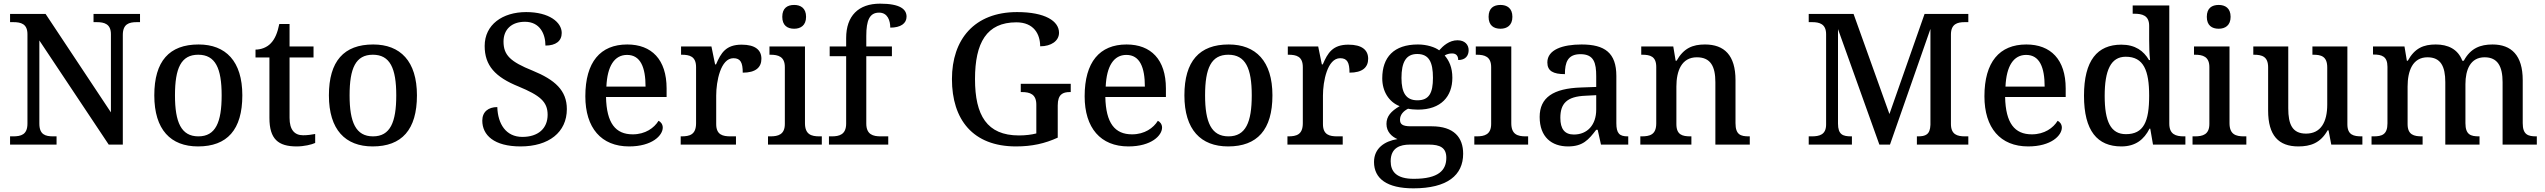

<svg xmlns="http://www.w3.org/2000/svg" viewBox="-20 -790 13907 1049"><path d="M35 0H289V-45H271C228 -45 195 -54 195 -115V-569L574 0H651V-599C651 -659 685 -669 727 -669H745V-714H491V-669H509C550 -669 586 -659 586 -603V-176L229 -714H35V-669H53C94 -669 130 -660 130 -603V-115C130 -54 95 -45 51 -45H35Z M1062 10C1221 10 1304 -81 1304 -269C1304 -456 1213 -547 1065 -547C905 -547 823 -456 823 -269C823 -81 913 10 1062 10ZM1064 -45C970 -45 936 -122 936 -269C936 -417 969 -491 1063 -491C1157 -491 1191 -417 1191 -269C1191 -122 1158 -45 1064 -45Z M1601 10C1641 10 1683 0 1702 -9V-58C1681 -54 1660 -51 1636 -51C1589 -51 1562 -81 1562 -146V-476H1693V-536H1562V-659H1506C1496 -610 1482 -577 1460 -554C1439 -531 1406 -519 1376 -519V-476H1452V-146C1452 -30 1500 10 1601 10Z M2016 10C2175 10 2258 -81 2258 -269C2258 -456 2167 -547 2019 -547C1859 -547 1777 -456 1777 -269C1777 -81 1867 10 2016 10ZM2018 -45C1924 -45 1890 -122 1890 -269C1890 -417 1923 -491 2017 -491C2111 -491 2145 -417 2145 -269C2145 -122 2112 -45 2018 -45Z M2824 10C2978 10 3077 -67 3077 -194C3077 -296 3012 -354 2890 -404C2768 -453 2731 -489 2731 -563C2731 -629 2775 -671 2848 -671C2930 -671 2960 -604 2960 -541C3017 -541 3049 -566 3049 -610C3049 -668 2981 -724 2855 -724C2725 -724 2628 -655 2628 -539C2628 -432 2685 -369 2814 -317C2929 -269 2972 -235 2972 -163C2972 -88 2920 -42 2834 -42C2744 -42 2700 -113 2697 -205C2648 -205 2615 -179 2615 -131C2615 -52 2679 10 2824 10Z M3417 10C3543 10 3601 -50 3601 -93C3601 -112 3589 -125 3578 -130C3554 -91 3506 -56 3437 -56C3343 -56 3294 -117 3291 -260H3622V-307C3622 -465 3540 -547 3407 -547C3260 -547 3178 -451 3178 -264C3178 -91 3265 10 3417 10ZM3507 -317H3293C3298 -429 3337 -490 3406 -490C3480 -490 3507 -421 3507 -317Z M3699 0H4001V-45H3972C3929 -45 3893 -53 3893 -112V-268C3893 -345 3917 -472 3987 -472C4026 -472 4038 -448 4038 -393C4109 -393 4140 -422 4140 -469C4140 -517 4106 -546 4032 -546C3946 -546 3919 -501 3892 -438H3887L3867 -536H3701V-491H3704C3748 -491 3783 -482 3783 -423V-117C3783 -54 3748 -45 3703 -45H3699Z M4319 -633C4354 -633 4384 -651 4384 -698C4384 -746 4354 -763 4319 -763C4282 -763 4254 -746 4254 -698C4254 -651 4282 -633 4319 -633ZM4176 0H4470V-45H4457C4413 -45 4378 -55 4378 -117V-536H4184V-491H4189C4232 -491 4268 -481 4268 -423V-113C4268 -55 4232 -45 4189 -45H4176Z M4509 0H4833V-45H4792C4751 -45 4713 -54 4713 -115V-483H4853V-536H4713V-594C4713 -679 4731 -721 4783 -721C4830 -721 4844 -677 4844 -639C4901 -639 4933 -662 4933 -699C4933 -739 4899 -770 4788 -770C4670 -770 4603 -703 4603 -582V-536H4513V-483H4603V-115C4603 -54 4565 -45 4524 -45H4509Z M5531 10C5619 10 5689 -6 5759 -38V-214C5759 -275 5787 -287 5825 -287H5830V-332H5557V-287H5563C5608 -287 5642 -275 5642 -218V-61C5616 -54 5581 -50 5547 -50C5372 -50 5307 -160 5307 -358C5307 -556 5370 -668 5533 -668C5628 -668 5663 -604 5663 -537C5724 -537 5766 -567 5766 -611C5766 -675 5690 -724 5537 -724C5303 -724 5181 -574 5181 -358C5181 -137 5295 10 5531 10Z M6145 10C6271 10 6329 -50 6329 -93C6329 -112 6317 -125 6306 -130C6282 -91 6234 -56 6165 -56C6071 -56 6022 -117 6019 -260H6350V-307C6350 -465 6268 -547 6135 -547C5988 -547 5906 -451 5906 -264C5906 -91 5993 10 6145 10ZM6235 -317H6021C6026 -429 6065 -490 6134 -490C6208 -490 6235 -421 6235 -317Z M6690 10C6849 10 6932 -81 6932 -269C6932 -456 6841 -547 6693 -547C6533 -547 6451 -456 6451 -269C6451 -81 6541 10 6690 10ZM6692 -45C6598 -45 6564 -122 6564 -269C6564 -417 6597 -491 6691 -491C6785 -491 6819 -417 6819 -269C6819 -122 6786 -45 6692 -45Z M7014 0H7316V-45H7287C7244 -45 7208 -53 7208 -112V-268C7208 -345 7232 -472 7302 -472C7341 -472 7353 -448 7353 -393C7424 -393 7455 -422 7455 -469C7455 -517 7421 -546 7347 -546C7261 -546 7234 -501 7207 -438H7202L7182 -536H7016V-491H7019C7063 -491 7098 -482 7098 -423V-117C7098 -54 7063 -45 7018 -45H7014Z M7702 239C7888 239 7974 167 7974 50C7974 -38 7925 -100 7802 -100H7688C7640 -100 7629 -113 7629 -136C7629 -164 7649 -184 7673 -196C7686 -193 7711 -191 7727 -191C7854 -191 7915 -264 7915 -365C7915 -422 7897 -459 7873 -487C7885 -494 7897 -498 7914 -498C7939 -498 7947 -481 7947 -462C7988 -462 8004 -487 8004 -516C8004 -545 7984 -570 7943 -570C7898 -570 7864 -539 7843 -515C7821 -532 7776 -547 7727 -547C7595 -547 7532 -477 7532 -362C7532 -291 7568 -233 7627 -210C7579 -182 7555 -154 7555 -113C7555 -69 7585 -43 7615 -30C7545 -19 7487 20 7487 95C7487 186 7558 239 7702 239ZM7724 -242C7662 -242 7637 -283 7637 -364C7637 -449 7661 -495 7723 -495C7787 -495 7809 -451 7809 -365C7809 -282 7788 -242 7724 -242ZM7704 187C7609 187 7578 147 7578 91C7578 16 7631 0 7683 0H7786C7848 0 7882 17 7882 72C7882 140 7840 187 7704 187Z M8178 -633C8213 -633 8243 -651 8243 -698C8243 -746 8213 -763 8178 -763C8141 -763 8113 -746 8113 -698C8113 -651 8141 -633 8178 -633ZM8035 0H8329V-45H8316C8272 -45 8237 -55 8237 -117V-536H8043V-491H8048C8091 -491 8127 -481 8127 -423V-113C8127 -55 8091 -45 8048 -45H8035Z M8547 10C8628 10 8659 -26 8701 -81H8709L8727 0H8876V-45H8873C8828 -45 8811 -61 8811 -117V-375C8811 -501 8748 -547 8621 -547C8518 -547 8434 -519 8434 -449C8434 -402 8466 -385 8530 -385C8530 -449 8545 -494 8615 -494C8689 -494 8701 -446 8701 -373V-315L8618 -312C8466 -307 8392 -257 8392 -151C8392 -41 8458 10 8547 10ZM8579 -55C8528 -55 8505 -86 8505 -146C8505 -223 8539 -263 8643 -267L8701 -270V-191C8701 -108 8653 -55 8579 -55Z M8942 0H9221V-45H9216C9172 -45 9139 -53 9139 -112V-317C9139 -402 9167 -477 9251 -477C9326 -477 9352 -427 9352 -341V0H9540V-45H9535C9490 -45 9462 -54 9462 -117V-352C9462 -488 9401 -547 9295 -547C9228 -547 9179 -527 9140 -458H9135L9122 -536H8947V-491H8952C8996 -491 9029 -482 9029 -424V-116C9029 -54 8994 -45 8949 -45H8942Z M9862 0H10098V-45H10094C10049 -45 10022 -54 10022 -115V-631L10248 0H10306L10527 -632V-108C10525 -54 10500 -45 10458 -45H10453V0H10734V-45H10716C10673 -45 10639 -55 10639 -113V-601C10639 -659 10674 -669 10714 -669H10734V-714H10495L10303 -167L10107 -714H9862V-669H9881C9921 -669 9957 -659 9957 -603V-110C9957 -54 9921 -45 9878 -45H9862Z M11061 10C11187 10 11245 -50 11245 -93C11245 -112 11233 -125 11222 -130C11198 -91 11150 -56 11081 -56C10987 -56 10938 -117 10935 -260H11266V-307C11266 -465 11184 -547 11051 -547C10904 -547 10822 -451 10822 -264C10822 -91 10909 10 11061 10ZM11151 -317H10937C10942 -429 10981 -490 11050 -490C11124 -490 11151 -421 11151 -317Z M11570 10C11648 10 11694 -28 11724 -87H11728L11743 0H11920V-45H11912C11867 -45 11832 -56 11832 -115V-760H11632V-715H11640C11684 -715 11722 -706 11722 -649V-572C11722 -539 11723 -494 11727 -462H11721C11692 -512 11646 -546 11570 -546C11439 -546 11366 -460 11366 -267C11366 -75 11439 10 11570 10ZM11595 -57C11512 -57 11479 -126 11479 -266C11479 -405 11512 -480 11594 -480C11692 -480 11722 -405 11722 -267C11722 -125 11692 -57 11595 -57Z M12102 -633C12137 -633 12167 -651 12167 -698C12167 -746 12137 -763 12102 -763C12065 -763 12037 -746 12037 -698C12037 -651 12065 -633 12102 -633ZM11959 0H12253V-45H12240C12196 -45 12161 -55 12161 -117V-536H11967V-491H11972C12015 -491 12051 -481 12051 -423V-113C12051 -55 12015 -45 11972 -45H11959Z M12537 10C12603 10 12658 -8 12697 -78H12702L12717 0H12887V-45H12883C12840 -45 12805 -52 12805 -111V-536H12614V-491H12618C12661 -491 12695 -483 12695 -421V-219C12695 -123 12660 -60 12579 -60C12504 -60 12482 -111 12482 -198V-536H12291V-491H12294C12339 -491 12372 -481 12372 -422V-186C12372 -50 12429 10 12537 10Z M12937 0H13216V-45H13213C13169 -45 13134 -53 13134 -112V-317C13134 -402 13161 -477 13243 -477C13315 -477 13340 -427 13340 -341V0H13527V-45H13524C13479 -45 13450 -54 13450 -117V-330C13450 -409 13477 -477 13555 -477C13626 -477 13653 -427 13653 -341V0H13840V-45H13837C13792 -45 13763 -54 13763 -117V-352C13763 -488 13701 -547 13598 -547C13532 -547 13478 -527 13441 -458H13433C13409 -522 13354 -547 13288 -547C13221 -547 13173 -527 13135 -458H13130L13117 -536H12945V-492H12948C12992 -492 13024 -483 13024 -425V-116C13024 -54 12993 -45 12948 -45H12937Z"/></svg>

Font: Noto Serif Georgian Medium
Style: Regular
Weight: 500
Designer: Monotype Design Team, Akaki Razmadze
Foundry: Google LLC
Version: Version 2.003